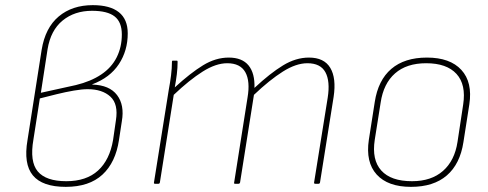

<svg xmlns="http://www.w3.org/2000/svg" viewBox="-20 -715 1898 747"><path d="M236 12Q145 12 108 -32.5Q71 -77 87 -170L142 -521Q156 -607 208.5 -651Q261 -695 341 -695Q408 -695 442.5 -667.5Q477 -640 477 -585Q477 -518 442.5 -465.5Q408 -413 339 -387V-386Q406 -384 435.5 -345Q465 -306 454 -243L443 -171Q430 -83 378.5 -35.5Q327 12 236 12ZM238 -10Q316 -10 361.5 -51.5Q407 -93 420 -171L431 -247Q441 -310 409.5 -339Q378 -368 321 -368Q299 -368 267 -362.5Q235 -357 200.5 -348.5Q166 -340 135 -332L110 -172Q95 -86 127 -48Q159 -10 238 -10ZM139 -354 275 -384Q333 -398 373.5 -425Q414 -452 434 -492Q454 -532 454 -581Q454 -629 426 -651Q398 -673 338 -673Q270 -673 223.5 -635Q177 -597 165 -523Z M583 0Q578 0 579 -5L637 -368Q642 -394 645.5 -422Q649 -450 649 -475Q649 -479 652 -479H668Q671 -479 671 -475Q671 -451 668 -426.5Q665 -402 660 -375Q721 -431 770 -461Q819 -491 870 -491Q922 -491 947 -460.5Q972 -430 970 -373Q1031 -430 1081 -460.5Q1131 -491 1182 -491Q1241 -491 1265 -451Q1289 -411 1278 -338L1225 -5Q1224 0 1219 0H1207Q1201 0 1202 -5L1255 -335Q1265 -399 1246 -434Q1227 -469 1176 -469Q1132 -469 1080.5 -436.5Q1029 -404 968 -346L914 -5Q913 -2 911.5 -1Q910 0 908 0H895Q889 0 891 -5L943 -335Q954 -399 934.5 -434Q915 -469 864 -469Q820 -469 768.5 -436.5Q717 -404 656 -346L602 -5Q601 0 596 0Z M1579 12Q1489 12 1445.5 -36Q1402 -84 1415 -171L1438 -318Q1451 -403 1502.5 -447Q1554 -491 1641 -491Q1731 -491 1775 -443Q1819 -395 1806 -309L1783 -162Q1770 -77 1718.5 -32.5Q1667 12 1579 12ZM1583 -10Q1658 -10 1703.5 -50Q1749 -90 1760 -163L1782 -308Q1794 -386 1756 -427.5Q1718 -469 1638 -469Q1562 -469 1517 -429.5Q1472 -390 1461 -316L1438 -171Q1426 -93 1463.5 -51.5Q1501 -10 1583 -10Z"/></svg>

Font: Sofia Sans Thin
Style: Italic
Weight: 250
Italic angle: -9°
Version: Version 4.100-B